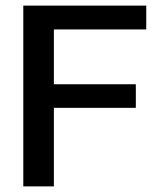

<svg xmlns="http://www.w3.org/2000/svg" viewBox="-20 -664 564 684"><path d="M63 0V-644H501V-559.1H171.9V-363.8H463.9V-279.8H171.9V0Z"/></svg>

Font: Kanit
Style: Regular
Weight: 400
Designer: Katatrad Team
Foundry: CadsonDemak
Version: Version 1.000;PS 001.000;hotconv 1.0.88;makeotf.lib2.5.64775